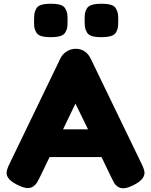

<svg xmlns="http://www.w3.org/2000/svg" viewBox="-20 -993 805 1023"><path d="M301.5 -801Q282 -795 250 -795Q218 -795 199 -801Q180 -807 172 -822.5Q164 -838 162.5 -849.5Q161 -861 161.5 -885.5Q162 -910 163.5 -920.5Q165 -931 172.5 -946Q180 -961 199.5 -967Q219 -973 251 -973Q283 -973 302 -967Q321 -961 329 -945.5Q337 -930 338.5 -918.5Q340 -907 340 -883.5Q340 -860 338.5 -848.5Q337 -837 329 -822Q321 -807 301.5 -801ZM571.5 -801Q552 -795 520 -795Q488 -795 469 -801Q450 -807 442 -822.5Q434 -838 432.5 -849.5Q431 -861 431 -885Q431 -909 432.5 -920.5Q434 -932 442 -946.5Q450 -961 469.5 -967Q489 -973 521 -973Q553 -973 572 -967Q591 -961 599 -945.5Q607 -930 608.5 -918.5Q610 -907 610 -883.5Q610 -860 608.5 -848.5Q607 -837 599 -822Q591 -807 571.5 -801ZM463 -681 733 -123Q750 -89 750 -72Q750 -36 692 -7Q658 10 638.5 10Q619 10 606.5 1Q594 -8 588.5 -18Q583 -28 573 -48L521 -156H244L192 -48Q182 -28 176.5 -19Q171 -10 158.5 -0.5Q146 9 126.5 9Q107 9 73 -8Q15 -36 15 -72Q15 -89 32 -123L302 -682Q313 -705 335.5 -719Q358 -733 383 -733Q437 -733 463 -681ZM382 -441 316 -304H449Z"/></svg>

Font: Fredoka One
Style: Regular
Weight: 400
Version: Version 1.001;April 7, 2020;FontCreator 12.0.0.2522 64-bit